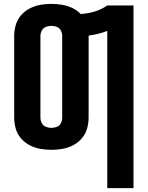

<svg xmlns="http://www.w3.org/2000/svg" viewBox="-20 -763 760 988"><path d="M532 205H667V-735H532Q502 -714 466.5 -703.5Q431 -693 395 -691Q376 -711 351 -722.5Q326 -734 299 -738.5Q272 -743 244 -743Q216 -743 187.5 -738Q159 -733 133 -719.5Q107 -706 88 -684Q69 -662 61 -634Q53 -606 53 -578V-158Q53 -129 61 -101Q69 -73 88 -51Q107 -29 133 -15.5Q159 -2 187.5 3Q216 8 244 8Q273 8 301.5 3Q330 -2 356 -15.5Q382 -29 401 -51Q420 -73 428 -101Q436 -129 436 -158V-580Q461 -583 485 -589Q509 -595 532 -604ZM244 -105Q230 -105 216 -110.5Q202 -116 195 -129.5Q188 -143 188 -158V-578Q188 -592 195 -605.5Q202 -619 216 -624.5Q230 -630 244 -630Q259 -630 273 -624.5Q287 -619 293.5 -605.5Q300 -592 300 -578V-158Q300 -143 293.5 -129.5Q287 -116 273 -110.5Q259 -105 244 -105Z"/></svg>

Font: Iosevka Sparkle Extrabold
Style: Regular
Weight: 800
Designer: Belleve Invis
Foundry: Belleve Invis
Version: Version 4.5.0; ttfautohint (v1.8.3)